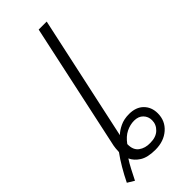

<svg xmlns="http://www.w3.org/2000/svg" viewBox="-304 -799 881 881"><g transform="rotate(-45 136.5 -358.5)"><path d="M-45 23Q-29 -10 -9 -44Q11 -78 29 -102Q29 -110 30.5 -125Q32 -140 36 -156L166 -760H218L87 -154Q102 -169 127 -181Q152 -193 185 -193Q230 -193 255.5 -167.5Q281 -142 281 -102Q281 -53 245.5 -22Q210 9 155 9Q105 9 77.5 -8.5Q50 -26 39 -51Q27 -33 14 -8Q1 17 -12 43ZM161 -30Q198 -30 219 -50Q240 -70 240 -98Q240 -122 224 -138.5Q208 -155 180 -155Q154 -155 128.5 -142.5Q103 -130 82 -101Q81 -63 104 -46Q127 -29 161 -30Z"/></g></svg>

Font: Noto Sans ExtraCondensed Light
Style: Italic
Weight: 300
Width: 2
Italic angle: -12°
Designer: Monotype Design Team
Foundry: Monotype Imaging Inc.
Version: Version 2.013; ttfautohint (v1.8.4.7-5d5b)